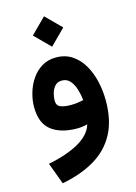

<svg xmlns="http://www.w3.org/2000/svg" viewBox="-132 -696 728 1031"><g transform="rotate(-15 232.0 -181.0)"><path d="M219.2 -627 303.7 -542.5 219.2 -458 134.8 -542.5ZM422.9 -103.5Q422.9 6.8 382.1 81.5Q341.3 156.2 265.4 200.7Q189.5 245.1 84.5 265.1L40 145Q142.1 125 209.5 87.2Q276.9 49.3 293.5 -6.3Q262.7 1 236.8 1Q145.5 1 93.5 -39.3Q41.5 -79.6 41.5 -169.9Q41.5 -208.5 53.2 -248.5Q64.9 -288.6 87.9 -322.3Q110.8 -356 144.8 -376.5Q178.7 -397 223.1 -397Q274.4 -397 312 -372.1Q349.6 -347.2 374.3 -305.2Q398.9 -263.2 410.9 -210.9Q422.9 -158.7 422.9 -103.5ZM235.8 -129.4Q256.3 -129.4 274.7 -132.1Q293 -134.8 306.2 -138.2Q303.2 -168.5 293.9 -198.7Q284.7 -229 267.3 -249Q250 -269 222.2 -269Q196.8 -269 182.6 -252.4Q168.5 -235.8 162.8 -213.9Q157.2 -191.9 157.2 -174.8Q157.2 -146.5 179 -137.9Q200.7 -129.4 235.8 -129.4Z"/></g></svg>

Font: Vazirmatn UI NL
Style: Bold
Weight: 700
Designer: Saber Rastikerdar
Foundry: Saber Rastikerdar
Version: Version 33.003